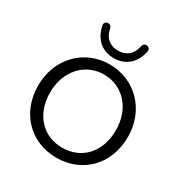

<svg xmlns="http://www.w3.org/2000/svg" viewBox="-203 -1059 1174 1226"><g transform="rotate(30 383.5 -446.0)"><path d="M383 9C574 9 714 -130 714 -335C714 -529 574 -678 383 -678C192 -678 53 -529 53 -334C53 -132 193 9 383 9ZM383 -65C242 -65 141 -172 141 -334C141 -488 242 -604 383 -604C526 -604 626 -489 626 -334C626 -169 525 -65 383 -65ZM383 -725C462 -725 529 -771 549 -868C554 -888 541 -900 527 -901C510 -903 500 -892 497 -879C483 -806 434 -780 383 -780C332 -780 282 -806 269 -879C266 -892 256 -903 239 -901C225 -900 212 -888 217 -868C237 -771 304 -725 383 -725Z"/></g></svg>

Font: SN Pro Book
Style: Regular
Weight: 350
Designer: Tobias Whetton
Foundry: Supernotes
Version: Version 1.003;Glyphs 3.3 (3324)